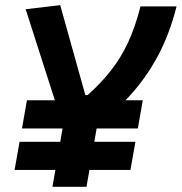

<svg xmlns="http://www.w3.org/2000/svg" viewBox="-20 -718 699 738"><path d="M64.5 -224.1 83.5 -332.5H274.9L304.7 -299.3L344.7 -332.5H528.8L509.8 -224.1ZM36.1 -64.9 55.2 -172.9H500.5L481.4 -64.9ZM181.6 0 231.9 -290H362.8L312.5 0ZM228 -216.8 78.6 -682.6 211.4 -698.2 308.1 -352.5H316.9Q368.2 -398.4 406.2 -446.8Q444.3 -495.1 472.2 -554.7Q500 -614.3 520 -693.4H658.7Q631.8 -586.9 586.7 -502.7Q541.5 -418.5 477.3 -348.1Q413.1 -277.8 328.1 -211.9Z"/></svg>

Font: Cascadia Mono NF
Style: Italic
Weight: 400
Italic angle: -10°
Monospace: yes
Designer: Aaron Bell
Foundry: Saja Typeworks
Version: Version 2404.023